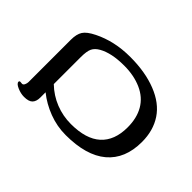

<svg xmlns="http://www.w3.org/2000/svg" viewBox="-156 -729 880 880"><g transform="rotate(-45 284.5 -289.0)"><path d="M522 -304.2Q522 -207.5 493.4 -134.8Q464.8 -62 411.4 -26.6Q357.9 8.8 284.2 8.8Q174.8 8.8 116.9 -59.8Q59.1 -128.4 59.1 -261.2Q59.1 -317.4 79.1 -370.1Q99.1 -422.9 132.8 -464.8H98.1Q73.7 -464.8 60.8 -477.1Q47.9 -489.3 47.9 -520Q47.9 -541.5 57.9 -564.2Q67.9 -586.9 79.1 -586.9Q85 -586.9 85 -580.1L84 -568.8Q84 -561.5 93 -557.4Q102.1 -553.2 110.8 -553.2H384.8Q421.4 -553.2 441.9 -540Q462.4 -526.9 481.9 -487.3Q501.5 -447.8 511.7 -402.6Q522 -357.4 522 -304.2ZM474.1 -295.9Q474.1 -337.9 467.3 -370.1Q460.4 -402.3 447.5 -425Q434.6 -447.8 416.7 -456.3Q398.9 -464.8 359.9 -464.8H186Q149.4 -426.8 130.6 -379.2Q111.8 -331.5 111.8 -279.8Q111.8 -182.6 156 -133.8Q200.2 -85 285.2 -85Q345.2 -85 387.7 -109.6Q430.2 -134.3 452.1 -183.3Q474.1 -232.4 474.1 -295.9Z"/></g></svg>

Font: Tinos
Style: Regular
Weight: 400
Designer: Steve Matteson
Foundry: Monotype Imaging Inc.
Version: Version 1.23